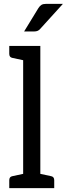

<svg xmlns="http://www.w3.org/2000/svg" viewBox="-20 -975 346 995"><path d="M28 0V-41Q28 -59 44 -62L100 -74V-663L44 -675Q28 -678 28 -696V-737H189V-74L245 -62Q261 -59 261 -41V0ZM105 -812 179 -933Q186 -944 194.5 -949.5Q203 -955 219 -955H306L189 -826Q178 -812 158 -812Z"/></svg>

Font: Aleo
Style: Regular
Weight: 400
Designer: Alessio Laiso
Foundry: Alessio Laiso
Version: Version 2.001; ttfautohint (v1.8.4.7-5d5b);gftools[0.9.29]